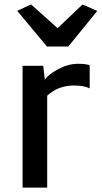

<svg xmlns="http://www.w3.org/2000/svg" viewBox="-20 -856 464 876"><path d="M58.6 -806.6 121.6 -835.9 242.7 -727.5 356.4 -835.4 423.8 -806.2 291.5 -643.6H194.3ZM83 0V-555.7H177.2L184.6 -492.2Q202.1 -517.6 246.8 -541.3Q291.5 -564.9 335.9 -564.9Q374 -564.9 389.2 -558.1V-452.6Q365.2 -465.8 316.9 -465.8Q245.6 -465.8 195.3 -419.4V0Z"/></svg>

Font: HaufeMerriweatherSans
Style: Regular
Weight: 400
Designer: Eben Sorkin ( eben@eyebytes.com )
Foundry: Eben Sorkin
Version: Version 1.56